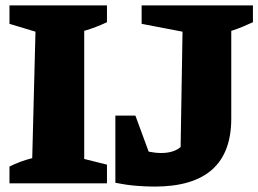

<svg xmlns="http://www.w3.org/2000/svg" viewBox="-20 -677 954 709"><path d="M15 0V-62Q55 -82 99 -93L111 -560L15 -589V-657H375V-595Q335 -576 291 -563V-90L375 -69V0ZM406 -2V-250H480L529 -117Q554 -112 575 -112Q621 -112 647 -134L654 -560L503 -589V-657H914V-595Q897 -587 876.5 -578.5Q856 -570 834 -563V-239Q834 12 551 12Q518 12 482 9Q446 6 406 -2Z"/></svg>

Font: Piazzolla SC ExtraBold
Style: Regular
Weight: 800
Designer: Juan Pablo del Peral
Foundry: Huerta Tipografica
Version: Version 1.330